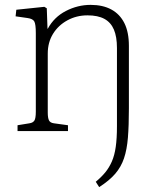

<svg xmlns="http://www.w3.org/2000/svg" viewBox="-20 -538 639 788"><path d="M352 -518Q402 -518 437 -499Q472 -480 490.5 -443Q509 -406 509 -350V-93Q509 -23 505 26.5Q501 76 489 111.5Q477 147 453 175Q429 203 387 230L373 208Q396 189 412 169.5Q428 150 439 125Q450 100 455 65Q460 30 460 -20V-341Q460 -387 447.5 -416.5Q435 -446 408.5 -460.5Q382 -475 339 -475Q294 -475 256.5 -454.5Q219 -434 197.5 -399Q176 -364 176 -318V-76Q176 -54 181 -44Q186 -34 201 -32L259 -24V0H52V-24L101 -32Q115 -34 121 -43Q127 -52 127 -80V-402Q127 -438 121 -449.5Q115 -461 93 -464L44 -471L47 -498L162 -510L172 -504L175 -420H176Q202 -468 250.5 -493Q299 -518 352 -518Z"/></svg>

Font: Literata 18pt ExtraLight
Style: Regular
Weight: 250
Designer: Latin by Veronika Burian and Jose Scaglione. Greek by Irene Vlachou. Cyrillic by Vera Evstafieva.
Foundry: TypeTogether
Version: Version 3.103;gftools[0.9.29]